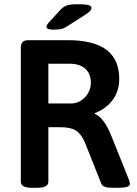

<svg xmlns="http://www.w3.org/2000/svg" viewBox="-20 -891 650 913"><path d="M79 -27V-663Q79 -682 87.5 -691Q96 -700 115 -700H301Q426 -700 486.5 -654Q547 -608 547 -516Q547 -458 516 -416Q485 -374 431 -353V-349Q453 -341 473 -313.5Q493 -286 509 -246L594 -34Q598 -20 598 -17Q598 2 544 2H514Q470 2 462 -17L384 -213Q366 -254 341.5 -270Q317 -286 267 -286H210V-27Q210 2 157 2H132Q79 2 79 -27ZM318 -399Q356 -399 384 -428.5Q412 -458 412 -498Q412 -541 385 -564.5Q358 -588 311 -588H210V-399ZM201 -763Q201 -772 213 -785L267 -844Q282 -860 299 -865.5Q316 -871 350 -871Q383 -871 399 -867Q415 -863 415 -853Q415 -846 407.5 -838Q400 -830 381 -818L306 -770Q289 -758 274.5 -754Q260 -750 235 -750Q201 -750 201 -763Z"/></svg>

Font: Asap-SemiBold
Style: Regular
Weight: 600
Designer: Pablo Cosgaya
Foundry: Omnibus-Type
Version: Version 2.000; ttfautohint (v1.8)